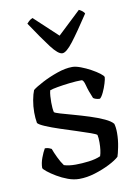

<svg xmlns="http://www.w3.org/2000/svg" viewBox="-85 -804 626 861"><g transform="rotate(-10 228.5 -373.5)"><path d="M206 0Q181 0 155 -9.5Q129 -19 105.5 -33Q82 -47 66.5 -59.5Q51 -72 50 -77Q50 -99 59 -123Q68 -147 77 -162Q88 -162 96 -159Q104 -156 107 -154Q113 -137 124.5 -113Q136 -89 148 -73Q169 -66 201 -66Q229 -66 261 -70Q293 -74 315 -84Q323 -108 323 -146Q323 -167 320 -180Q317 -184 292 -193Q267 -202 231 -213.5Q195 -225 158.5 -237Q122 -249 95 -260.5Q68 -272 62 -280Q60 -291 59 -303.5Q58 -316 58 -328Q58 -357 63 -384Q68 -411 75 -428Q90 -440 122.5 -457Q155 -474 192.5 -487Q230 -500 261 -500Q277 -500 299.5 -491.5Q322 -483 344 -471Q366 -459 381 -447.5Q396 -436 397 -430Q397 -422 391 -402Q385 -382 376 -363Q367 -344 359 -338Q349 -338 340.5 -341Q332 -344 329 -347Q314 -382 307.5 -408Q301 -434 292 -434Q268 -434 237.5 -430.5Q207 -427 181.5 -422.5Q156 -418 146 -414Q143 -403 142 -388Q141 -373 141 -359Q141 -346 142 -334.5Q143 -323 145 -315Q148 -311 172 -304Q196 -297 230.5 -287.5Q265 -278 301 -266.5Q337 -255 365 -242Q393 -229 403 -216Q408 -199 408 -174Q408 -142 401.5 -110Q395 -78 391 -68Q376 -54 345.5 -38.5Q315 -23 278 -11.5Q241 0 206 0ZM229 -568Q210 -568 178.5 -609.5Q147 -651 97 -726Q100 -730 107 -736.5Q114 -743 124 -747L230 -648L335 -747Q344 -743 351 -737Q358 -731 360 -726Q310 -650 278.5 -609Q247 -568 229 -568Z"/></g></svg>

Font: Texturina 72pt
Style: Regular
Weight: 400
Designer: Guillermo Torres Carreño
Foundry: Omnibus-Type
Version: Version 1.002; ttfautohint (v1.8.3)